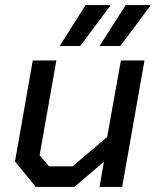

<svg xmlns="http://www.w3.org/2000/svg" viewBox="-20 -736 615 756"><path d="M39 -100 109 -498H202L136 -125L173 -81H266L402 -197L456 -498H549L461 0H372L389 -99L273 0H121ZM317 -716H416L296 -555H215ZM475 -716H574L454 -555H372Z"/></svg>

Font: Chakra Petch Medium
Style: Italic
Weight: 500
Italic angle: -10°
Designer: Katatrad Aksorn Co.,Ltd.
Foundry: Cadson Demak Co.,Ltd.
Version: Version 1.000; ttfautohint (v1.6)